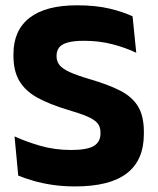

<svg xmlns="http://www.w3.org/2000/svg" viewBox="-20 -672 580 706"><path d="M256.5 13.5Q212 13.5 173.2 7.8Q134.5 2 102.8 -7.2Q71 -16.5 47 -26.5L33.5 -170.5Q73 -152 127 -136.2Q181 -120.5 241.5 -120.5Q300 -120.5 324.8 -135.2Q349.5 -150 349.5 -181.5V-185Q349.5 -206 338.2 -219.2Q327 -232.5 300.8 -243.8Q274.5 -255 230 -268Q163 -288 118.2 -312.5Q73.5 -337 51.5 -373.8Q29.5 -410.5 29.5 -467V-473.5Q29.5 -560.5 88.8 -606.5Q148 -652.5 263 -652.5Q332 -652.5 382.2 -640.5Q432.5 -628.5 467.5 -612L481 -478Q442.5 -496.5 393.8 -509.2Q345 -522 289.5 -522Q250.5 -522 228.2 -515.5Q206 -509 197 -496.8Q188 -484.5 188 -467V-465Q188 -447 198.2 -433.5Q208.5 -420 235.2 -407.5Q262 -395 311.5 -380.5Q378 -361 421.8 -338.8Q465.5 -316.5 487.2 -281.2Q509 -246 509 -187.5V-179.5Q509 -83 446.5 -34.8Q384 13.5 256.5 13.5Z"/></svg>

Font: Anek Kannada Medium
Style: Bold
Weight: 700
Version: Version 1.003